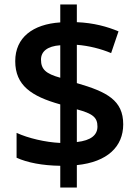

<svg xmlns="http://www.w3.org/2000/svg" viewBox="-20 -779 614 857"><path d="M249 -39V58H323V-42C460 -56 530 -125 530 -224C530 -331 458 -369 323 -408V-579C376 -575 431 -561 476 -542L509 -639C459 -660 398 -677 323 -680V-759H249V-679C127 -671 48 -612 48 -506C48 -398 120 -349 249 -313V-141C183 -144 106 -162 54 -186V-75C102 -53 170 -40 249 -39ZM249 -577V-432C184 -450 163 -470 163 -513C163 -549 191 -573 249 -577ZM323 -145V-291C394 -272 415 -255 415 -214C415 -177 387 -152 323 -145Z"/></svg>

Font: Noto Sans Khmer UI SemiBold
Style: Regular
Weight: 600
Designer: Danh Hong and the Monotype Design Team
Foundry: Monotype Imaging Inc.
Version: Version 2.002